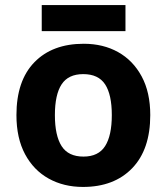

<svg xmlns="http://www.w3.org/2000/svg" viewBox="-20 -729 659 759"><path d="M574 -274Q574 -138 502.5 -64Q431 10 308 10Q232 10 172.5 -23Q113 -56 79 -119.5Q45 -183 45 -274Q45 -410 116 -483Q187 -556 311 -556Q388 -556 447 -523Q506 -490 540 -427Q574 -364 574 -274ZM197 -274Q197 -193 223.5 -151.5Q250 -110 310 -110Q369 -110 395.5 -151.5Q422 -193 422 -274Q422 -355 395.5 -395.5Q369 -436 309 -436Q250 -436 223.5 -395.5Q197 -355 197 -274ZM476 -709V-606H145V-709Z"/></svg>

Font: Noto Sans
Style: Bold
Weight: 700
Designer: Monotype Design Team
Foundry: Monotype Imaging Inc.
Version: Version 2.000;GOOG;noto-source:20170915:90ef993387c0; ttfaut